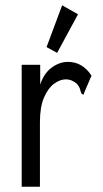

<svg xmlns="http://www.w3.org/2000/svg" viewBox="-20 -705 390 726"><path d="M62 -460H132V-385Q146 -428 175.5 -449.5Q205 -471 237 -471Q292 -471 326 -419L299 -356L296 -347L289 -350Q285 -357 283 -366.5Q281 -376 270 -389Q250 -405 230 -405Q207 -405 184.5 -388.5Q162 -372 146.5 -336.5Q131 -301 131 -243V1H62ZM196 -505 156 -527 215 -685 275 -651Z"/></svg>

Font: Inconsolata ExtraCondensed Medium
Style: Regular
Weight: 500
Width: 2
Monospace: yes
Designer: Raph Levien, Cyreal, Brenton Simpson
Foundry: Raph Levien, Cyreal, Google
Version: Version 3.001; ttfautohint (v1.8.2.53-6de2)